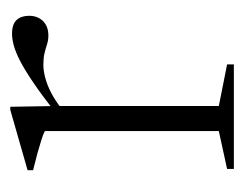

<svg xmlns="http://www.w3.org/2000/svg" viewBox="-72 -414 486 383"><g transform="rotate(-90 171.5 -223.0)"><path d="M295 -442.5Q314.5 -442.5 322.8 -433.2Q331 -424 331 -408.5Q331 -391.5 320.5 -380.8Q310 -370 291.5 -370Q282 -370 273.8 -372.8Q265.5 -375.5 256 -377.8Q246.5 -380 233 -380Q221.5 -380 207.2 -376.2Q193 -372.5 177.5 -364.5Q162 -356.5 145.5 -343.5L137.5 -355.5Q172 -382.5 197 -399.5Q222 -416.5 240.2 -426Q258.5 -435.5 271.8 -439Q285 -442.5 295 -442.5ZM151 -358V-30L234 -13.5V0H25.5V-13.5L101 -30V-377Q94.5 -380.5 83.2 -384Q72 -387.5 56.8 -391.8Q41.5 -396 23 -400.5V-411.5L143.5 -446H149.5Z"/></g></svg>

Font: Newsreader 24pt Light
Style: Regular
Weight: 300
Designer: Hugues Gentile
Foundry: Production Type
Version: Version 1.003